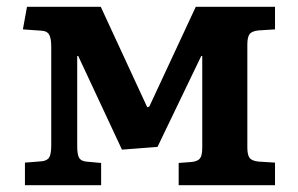

<svg xmlns="http://www.w3.org/2000/svg" viewBox="-20 -542 872 562"><path d="M53 0V-66L103 -70Q119 -72 124.5 -82Q130 -92 130 -118V-404Q130 -430 124 -440.5Q118 -451 103 -452L47 -456L59 -522H275L411 -228L417 -230L553 -522H785V-456L737 -453Q717 -451 710.5 -442Q704 -433 704 -412V-110Q704 -89 710.5 -80Q717 -71 737 -69L785 -66V0H503V-65L542 -68Q559 -70 565.5 -78.5Q572 -87 572 -110V-378H569L441 -112L337 -104L209 -378H206V-114Q206 -91 211 -81Q216 -71 232 -69L276 -65V0Z"/></svg>

Font: Literata 7pt SemiBold
Style: Regular
Weight: 600
Designer: Latin by Veronika Burian and Jose Scaglione. Greek by Irene Vlachou. Cyrillic by Vera Evstafieva.
Foundry: TypeTogether
Version: Version 3.002